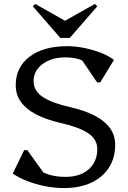

<svg xmlns="http://www.w3.org/2000/svg" viewBox="-20 -941 651 977"><path d="M305 16Q259 16 210 6.5Q161 -3 118 -20Q75 -37 45 -58L103 -177H119L232 -20H144V-115Q167 -78 209.5 -59.5Q252 -41 313 -41Q388 -41 431.5 -79.5Q475 -118 475 -183Q475 -232 429 -263Q383 -294 290 -315Q215 -332 163.5 -359Q112 -386 86 -423Q60 -460 60 -507Q60 -599 130.5 -652.5Q201 -706 321 -706Q364 -706 408.5 -697Q453 -688 493 -672.5Q533 -657 560 -636L490 -522H474L372 -672H468L461 -577Q437 -615 401.5 -632Q366 -649 313 -649Q242 -649 196.5 -615Q151 -581 151 -528Q151 -479 197 -448Q243 -417 336 -396Q412 -379 463 -352Q514 -325 540 -288.5Q566 -252 566 -204Q566 -137 534 -87.5Q502 -38 443.5 -11Q385 16 305 16ZM159 -921 317 -832H305L463 -921L475 -909L335 -748H287L147 -909Z"/></svg>

Font: Platypi Light
Style: Regular
Weight: 300
Designer: David Sargent
Foundry: Bolt Cutter Type
Version: Version 1.200